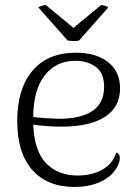

<svg xmlns="http://www.w3.org/2000/svg" viewBox="-20 -725 545 758"><path d="M453 -102Q453 -89 447 -76Q429 -33 382.5 -10Q336 13 274 13Q167 13 107.5 -54Q48 -121 48 -248Q48 -374 108 -445.5Q168 -517 280 -517Q359 -517 406.5 -480Q454 -443 454 -376Q454 -302 394 -263.5Q334 -225 223 -225Q167 -225 111 -233Q116 -126 163.5 -79Q211 -32 286 -32Q342 -32 383.5 -55Q425 -78 439 -123Q453 -118 453 -102ZM111 -263Q150 -258 210 -256Q391 -256 391 -382Q391 -437 358 -461Q325 -485 277 -485Q202 -485 157 -428Q112 -371 111 -263ZM270 -615 379 -705Q385 -705 394.5 -702Q404 -699 407 -695L292 -565Q282 -563 272 -563Q261 -563 247 -565L132 -695Q133 -698 143.5 -701.5Q154 -705 161 -705Z"/></svg>

Font: Arima Madurai Light
Style: Regular
Weight: 300
Designer: Joana Correia and Natanael Gama
Foundry: NDISCOVER
Version: Version 1.020